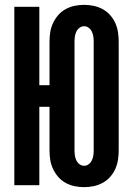

<svg xmlns="http://www.w3.org/2000/svg" viewBox="-20 -763 540 791"><path d="M327 8Q307 8 287.5 4Q268 0 250.5 -9.5Q233 -19 220 -34Q207 -49 198.5 -67Q190 -85 187 -104.5Q184 -124 184 -144V-323H142V0H39V-735H142V-412H184V-591Q184 -611 187 -630.5Q190 -650 198.5 -668Q207 -686 220 -701Q233 -716 250.5 -725.5Q268 -735 287.5 -739Q307 -743 327 -743Q346 -743 365.5 -739Q385 -735 402.5 -725.5Q420 -716 433.5 -701Q447 -686 455 -668Q463 -650 466 -630.5Q469 -611 469 -591V-144Q469 -124 466 -104.5Q463 -85 455 -67Q447 -49 433.5 -34Q420 -19 402.5 -9.5Q385 0 365.5 4Q346 8 327 8ZM327 -80Q337 -80 345.5 -86.5Q354 -93 358.5 -102.5Q363 -112 364.5 -122.5Q366 -133 366 -144V-591Q366 -602 364.5 -612.5Q363 -623 358.5 -632.5Q354 -642 345.5 -648.5Q337 -655 327 -655Q316 -655 307.5 -648.5Q299 -642 294.5 -632.5Q290 -623 288.5 -612.5Q287 -602 287 -591V-144Q287 -133 288.5 -122.5Q290 -112 294.5 -102.5Q299 -93 307.5 -86.5Q316 -80 327 -80Z"/></svg>

Font: Iosevka Custom
Style: Bold
Weight: 700
Monospace: yes
Designer: Belleve Invis
Foundry: Belleve Invis
Version: Version 30.3.3; ttfautohint (v1.8.3)